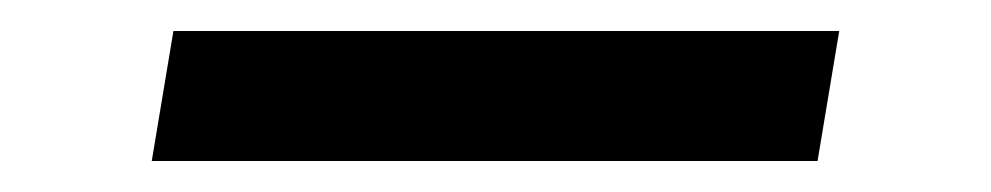

<svg xmlns="http://www.w3.org/2000/svg" viewBox="-20 -402 640 124"><path d="M78 -298 92 -382H522L508 -298Z"/></svg>

Font: Iosevka Medium Extended
Style: Italic
Weight: 500
Width: 7
Italic angle: -9°
Monospace: yes
Designer: Belleve Invis
Foundry: Belleve Invis
Version: Version 32.5.0; ttfautohint (v1.8.4)